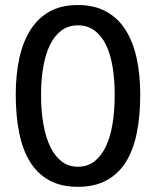

<svg xmlns="http://www.w3.org/2000/svg" viewBox="-20 -718 613 756"><path d="M141.6 -343.8Q141.6 -281.2 150.9 -229Q160.2 -176.8 178.2 -139.6Q196.3 -102.5 223.1 -82Q250 -61.5 287.1 -61.5Q324.2 -61.5 351.1 -82Q377.9 -102.5 396 -139.6Q414.1 -176.8 422.9 -229Q431.6 -281.2 431.6 -343.8Q431.6 -404.3 423.3 -454.6Q415 -504.9 397.5 -541Q379.9 -577.1 352.5 -597.7Q325.2 -618.2 287.1 -618.2Q249 -618.2 221.7 -597.7Q194.3 -577.1 176.8 -541Q159.2 -504.9 150.4 -454.6Q141.6 -404.3 141.6 -343.8ZM287.1 17.6Q220.7 17.6 174.3 -7.8Q127.9 -33.2 98.6 -80.1Q69.3 -127 55.7 -194.3Q42 -261.7 42 -345.7Q42 -423.8 56.2 -488.8Q70.3 -553.7 100.1 -600.6Q129.9 -647.5 175.8 -672.9Q221.7 -698.2 287.1 -698.2Q350.6 -698.2 397.5 -672.9Q444.3 -647.5 474.1 -600.6Q503.9 -553.7 518.1 -488.8Q532.2 -423.8 532.2 -345.7Q532.2 -261.7 518.6 -194.3Q504.9 -127 475.6 -80.1Q446.3 -33.2 399.4 -7.8Q352.5 17.6 287.1 17.6Z"/></svg>

Font: Padauk Grand Pro
Style: Regular
Weight: 400
Designer: Debbi Hosken
Foundry: SIL
Version: Version 2.8.2